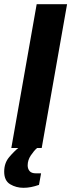

<svg xmlns="http://www.w3.org/2000/svg" viewBox="-45 -706 343 916"><path d="M9 0 130 -686H275L154 0ZM67 190Q32 190 3.5 173Q-25 156 -25 113Q-25 72 -1.5 44Q22 16 47 -4H132V0Q117 13 102 35.5Q87 58 87 83Q87 99 96 110Q105 121 127 121H151L141 176Q121 183 103 186.5Q85 190 67 190Z"/></svg>

Font: Archivo VF Beta
Style: Italic
Weight: 400
Italic angle: -10°
Designer: Hector Gatti
Foundry: Omnibus-Type
Version: Version 1.002